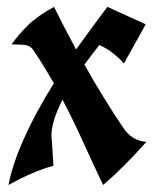

<svg xmlns="http://www.w3.org/2000/svg" viewBox="-20 -547 448 552"><path d="M127.9 -157.7 133.8 -70.3Q77.1 -55.7 4.4 -15.1Q27.3 -134.3 134.8 -307.6Q101.1 -366.2 75.2 -403.8Q65.9 -417 47.9 -418.2Q29.8 -419.4 13.2 -419.4Q32.2 -446.3 59.1 -473.1Q85.9 -500 135.3 -527.3Q161.1 -474.6 198.7 -404.8Q241.2 -463.9 288.6 -527.3Q351.6 -499 398.9 -477.1L336.4 -364.7Q300.8 -402.8 265.6 -417.5Q239.7 -384.3 222.7 -361.3Q277.8 -263.2 334 -180.2Q358.9 -142.1 400.9 -139.2Q335 -64.9 276.4 -15.1Q247.6 -75.7 219.5 -137.7Q191.4 -199.7 159.7 -260.7Q127.9 -197.3 127.9 -157.7Z"/></svg>

Font: UnifrakturCook
Style: Bold
Weight: 700
Designer: j. 'mach' wust
Version: Version 2011-09-01